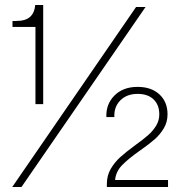

<svg xmlns="http://www.w3.org/2000/svg" viewBox="-20 -749 745 769"><path d="M122 -641H30V-665H44Q83 -665 101 -682Q119 -699 121 -729H153V-332H122ZM525 -721H563L66 0H29ZM521 -167Q553 -190 572.5 -207Q592 -224 605 -245Q618 -266 618 -291Q618 -329 595 -351Q572 -373 531 -373Q488 -373 462 -347Q436 -321 438 -280H406Q404 -332 438.5 -366.5Q473 -401 531 -401Q586 -401 618.5 -371Q651 -341 651 -291Q651 -260 636 -235Q621 -210 600 -191.5Q579 -173 542 -147Q495 -114 469.5 -88Q444 -62 441 -28H653V0H408V-12Q408 -46 423.5 -72.5Q439 -99 461 -119Q483 -139 521 -167Z"/></svg>

Font: Mona Sans VF XLt
Style: Regular
Weight: 200
Designer: Deni Anggara
Foundry: GitHub
Version: Version 2.000;Glyphs 3.2.3 (3260)